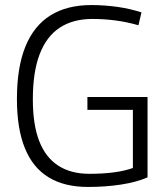

<svg xmlns="http://www.w3.org/2000/svg" viewBox="-20 -730 663 760"><path d="M47 -338Q47 -463 80.5 -545.5Q114 -628 179.5 -669Q245 -710 342 -710Q369 -710 395.5 -708Q422 -706 446.5 -702.5Q471 -699 494.5 -693.5Q518 -688 540 -681L528 -630Q483 -643 437.5 -649Q392 -655 346 -655Q269 -655 216.5 -620.5Q164 -586 137 -515.5Q110 -445 110 -337Q110 -236 135.5 -171Q161 -106 211 -74Q261 -42 334 -42Q386 -42 429 -47.5Q472 -53 506 -65V-295H326V-346H564V-28Q521 -9 459.5 0.5Q398 10 328 10Q235 10 172.5 -28Q110 -66 78.5 -143.5Q47 -221 47 -338Z"/></svg>

Font: Georama ExtraCondensed Thin Light
Style: Regular
Weight: 300
Version: Version 1.001